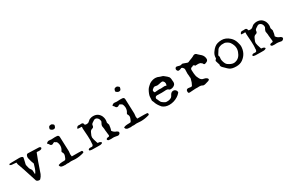

<svg xmlns="http://www.w3.org/2000/svg" viewBox="119 -1794 4449 2978"><g transform="rotate(-30 2344.0 -304.5)"><path d="M293.5 18.6Q279.8 18.6 264.9 11.7Q250 4.9 245.1 -4.4L237.8 -26.9Q150.9 -300.3 138.2 -329.6Q122.6 -362.3 122.6 -387.2L123 -395Q123 -394.5 122.6 -394.5Q121.6 -394.5 119.1 -395.5Q112.8 -397.9 72.8 -399.9L40 -402.3Q30.8 -403.8 22.9 -408.7L11.7 -413.1L15.1 -431.6L48.8 -434.1Q123 -436 196.3 -436.5Q255.9 -433.6 255.9 -407.7Q249.5 -377 238.8 -331.5Q230.5 -302.2 230.5 -290Q232.9 -280.3 234.9 -269.5Q238.3 -246.6 245.4 -225.8Q252.4 -205.1 269 -187Q279.3 -176.3 279.3 -148.9Q279.3 -133.8 280.3 -126.5Q281.2 -115.7 281.7 -95.2Q297.9 -109.9 312.5 -143.3Q327.1 -176.8 335.9 -210.4Q341.8 -231 347.7 -248L339.4 -271Q329.1 -295.4 321.8 -326.2Q311 -361.8 311 -377Q311 -390.6 316.4 -405.3Q320.3 -417 327.4 -424.3Q334.5 -431.6 349.1 -431.6Q446.8 -429.2 544.4 -424.8Q555.7 -423.3 566.9 -413.6Q570.8 -406.2 570.8 -401.4Q570.8 -395 559.1 -385.3Q548.8 -376.5 517.6 -376.5Q513.2 -376.5 483.9 -378.9Q476.1 -378.9 474.6 -377.4Q470.2 -373.5 464.8 -354.5Q455.1 -325.7 443.4 -297.9Q428.2 -262.7 399.9 -177.2Q379.9 -115.2 356.9 -53.7Q340.8 -16.1 313 11.7Q306.6 18.6 293.5 18.6Z M757.8 15.6 739.7 12.7Q737.8 13.7 731 13.7Q727.1 13.7 699.2 8.8Q686.5 3.4 679.2 -3.9L670.9 -19.5Q669.4 -23.4 669.4 -27.3Q669.4 -31.7 671.4 -35.2Q706.1 -49.3 748 -49.3L763.7 -48.8Q784.2 -48.8 793.5 -51.3H793.9Q796.9 -51.3 805.7 -64.9Q809.6 -75.7 814 -84.5Q829.1 -117.7 829.1 -136.7Q829.1 -157.2 817.4 -175.3Q812 -182.6 812 -189.5Q812 -196.3 818.4 -205.1Q842.8 -240.2 842.8 -283.7L842.3 -297.4Q834 -362.8 805.2 -365.2Q793.5 -376.5 789.1 -376.7Q784.7 -377 784.2 -377Q775.4 -377 761.7 -367.2Q751 -359.9 739.7 -359.9Q716.8 -359.9 706.1 -382.8Q699.7 -395 696.8 -397Q681.6 -405.8 681.6 -412.6Q681.6 -419.9 698.2 -430.7Q711.9 -439.9 726.1 -439.9Q740.2 -439.9 750.2 -438Q760.3 -436 771.5 -436Q800.3 -439 832.5 -439Q847.7 -439 862.8 -438Q901.9 -438 903.8 -404.3Q913.6 -158.2 913.6 -142.6Q913.6 -128.4 911.1 -115Q908.7 -101.6 908.2 -89.4Q908.2 -77.1 911.6 -62Q913.1 -54.2 913.6 -49.3Q1068.8 -49.3 1091.8 -45.9Q1102.5 -36.1 1102.5 -25.9Q1102.5 -21.5 1100.6 -17.1Q1098.1 -10.3 1093.8 -8.8Q1018.1 14.6 944.3 14.6Q913.1 14.6 881.8 10.7Q872.6 9.8 863.3 9.8Q842.3 9.8 820.3 13.7L793.5 11.7Q775.4 13.2 757.8 15.6ZM881.3 -553.7Q865.7 -553.7 851.6 -562.5Q837.4 -571.3 829.6 -582Q827.1 -584.5 827.1 -588.4Q827.1 -596.2 835 -615.7Q844.7 -636.7 866.2 -636.7Q872.1 -638.7 877.9 -638.7Q897.5 -638.7 920.4 -615.2Q922.9 -612.8 923.8 -604L921.4 -593.8Q918.5 -578.6 910.4 -566.2Q902.3 -553.7 881.3 -553.7Z M1694.8 30.8Q1688.5 30.8 1663.6 25.1Q1638.7 19.5 1614.7 19.5Q1605 19.5 1595.5 20.5Q1585.9 21.5 1577.1 21.5Q1566.4 21.5 1556.6 20.3Q1546.9 19 1537.1 18.8Q1527.3 18.6 1517.1 4.9Q1514.2 1 1514.2 -5.9Q1517.6 -14.6 1522.7 -17.6Q1527.8 -20.5 1533.2 -23.4Q1536.6 -24.9 1560.1 -27.8Q1561 -26.9 1562 -26.9Q1566.4 -26.9 1573.7 -37.1Q1574.7 -43.5 1574.7 -50.3Q1574.7 -65.9 1570.3 -85.9L1567.4 -115.2Q1563 -139.6 1563 -168Q1561.5 -190.9 1554.2 -223.1Q1559.1 -251 1573.2 -271.5V-272.5L1581.1 -286.6V-295.9Q1581.1 -330.1 1558.1 -354.5Q1539.6 -372.6 1519 -372.6Q1498 -372.6 1461.4 -344.2L1452.6 -337.9Q1432.6 -323.2 1432.6 -296.9Q1432.6 -287.6 1423.3 -274.9Q1418.5 -267.6 1399.9 -262.7Q1371.1 -255.4 1357.4 -222.7Q1354.5 -215.3 1350.1 -206.1Q1332 -172.9 1332 -145.5Q1332 -121.6 1362.8 -31.2Q1371.6 -27.3 1378.4 -27.3L1384.3 -27.8Q1399.9 -27.8 1421.4 -11.7L1424.8 -2.9Q1424.8 1 1422.4 6.8Q1419.4 9.8 1411.6 11.2Q1397.9 18.1 1383.8 18.6L1341.3 19Q1288.6 19 1235.4 17.1Q1223.1 16.1 1203.1 11.7L1192.9 3.4L1192.4 -1Q1192.4 -18.6 1221.2 -23.9L1253.9 -22Q1262.7 -22.5 1265.1 -23.9Q1267.6 -25.4 1274.4 -28.8Q1282.2 -43 1284.2 -51.3L1283.7 -70.3Q1283.7 -87.4 1286.1 -97.7Q1287.6 -104.5 1287.6 -128.9Q1287.6 -194.8 1280.3 -278.3Q1276.4 -328.6 1276.4 -337.4L1276.9 -348.6Q1278.3 -356 1278.3 -361.3Q1278.3 -372.1 1268.1 -372.1Q1263.7 -372.1 1256.3 -371.1L1248 -370.6Q1245.1 -370.6 1207.5 -374Q1204.1 -375.5 1204.1 -377.4V-380.9Q1216.3 -414.6 1243.2 -414.6Q1255.4 -413.1 1267.1 -413.1L1295.9 -415Q1329.1 -415 1332.5 -374.5Q1345.7 -367.7 1364.7 -367.7Q1383.3 -367.7 1399.4 -375.5Q1422.4 -397 1436 -405.8Q1441.9 -411.6 1456.1 -415.5Q1480.5 -425.8 1508.8 -425.8Q1601.1 -425.8 1639.6 -343.3Q1652.8 -311.5 1652.8 -279.3Q1652.8 -256.3 1646.5 -231Q1646.5 -225.1 1650.9 -215.3Q1660.6 -192.9 1660.6 -186Q1652.8 -118.7 1646.5 -106.4Q1641.6 -97.2 1640.1 -89.4Q1664.6 -48.8 1712.9 -34.7L1721.7 -27.8Q1737.3 -22.5 1737.3 -5.9Q1737.3 13.2 1719.7 23.4Q1708.5 30.8 1694.8 30.8Z M1929.7 15.6 1911.6 12.7Q1909.7 13.7 1902.8 13.7Q1898.9 13.7 1871.1 8.8Q1858.4 3.4 1851.1 -3.9L1842.8 -19.5Q1841.3 -23.4 1841.3 -27.3Q1841.3 -31.7 1843.3 -35.2Q1877.9 -49.3 1919.9 -49.3L1935.5 -48.8Q1956.1 -48.8 1965.3 -51.3H1965.8Q1968.8 -51.3 1977.5 -64.9Q1981.4 -75.7 1985.8 -84.5Q2001 -117.7 2001 -136.7Q2001 -157.2 1989.3 -175.3Q1983.9 -182.6 1983.9 -189.5Q1983.9 -196.3 1990.2 -205.1Q2014.6 -240.2 2014.6 -283.7L2014.2 -297.4Q2005.9 -362.8 1977.1 -365.2Q1965.3 -376.5 1960.9 -376.7Q1956.5 -377 1956.1 -377Q1947.3 -377 1933.6 -367.2Q1922.9 -359.9 1911.6 -359.9Q1888.7 -359.9 1877.9 -382.8Q1871.6 -395 1868.7 -397Q1853.5 -405.8 1853.5 -412.6Q1853.5 -419.9 1870.1 -430.7Q1883.8 -439.9 1897.9 -439.9Q1912.1 -439.9 1922.1 -438Q1932.1 -436 1943.4 -436Q1972.2 -439 2004.4 -439Q2019.5 -439 2034.7 -438Q2073.7 -438 2075.7 -404.3Q2085.4 -158.2 2085.4 -142.6Q2085.4 -128.4 2083 -115Q2080.6 -101.6 2080.1 -89.4Q2080.1 -77.1 2083.5 -62Q2085 -54.2 2085.4 -49.3Q2240.7 -49.3 2263.7 -45.9Q2274.4 -36.1 2274.4 -25.9Q2274.4 -21.5 2272.5 -17.1Q2270 -10.3 2265.6 -8.8Q2189.9 14.6 2116.2 14.6Q2085 14.6 2053.7 10.7Q2044.4 9.8 2035.2 9.8Q2014.2 9.8 1992.2 13.7L1965.3 11.7Q1947.3 13.2 1929.7 15.6ZM2053.2 -553.7Q2037.6 -553.7 2023.4 -562.5Q2009.3 -571.3 2001.5 -582Q1999 -584.5 1999 -588.4Q1999 -596.2 2006.8 -615.7Q2016.6 -636.7 2038.1 -636.7Q2043.9 -638.7 2049.8 -638.7Q2069.3 -638.7 2092.3 -615.2Q2094.7 -612.8 2095.7 -604L2093.3 -593.8Q2090.3 -578.6 2082.3 -566.2Q2074.2 -553.7 2053.2 -553.7Z M2736.3 -266.1 2741.7 -293Q2742.7 -297.4 2742.7 -302.2Q2742.7 -312 2738.3 -322.8Q2724.1 -354 2702.1 -354Q2689.9 -354 2677 -350.6Q2664.1 -347.2 2648.4 -344.2Q2632.3 -339.4 2617.2 -339.4Q2608.9 -339.4 2600.6 -340.8Q2583.5 -346.2 2571.3 -346.2Q2548.8 -346.2 2524.9 -322.3Q2513.2 -311 2512.9 -304.9Q2512.7 -298.8 2512.7 -298.3Q2512.7 -287.6 2517.8 -277.6Q2522.9 -267.6 2526.4 -267.1Q2529.8 -266.6 2532.2 -266.6Q2536.1 -266.6 2541.5 -267.8Q2546.9 -269 2569.8 -270Q2587.4 -272 2606 -272.5Q2614.7 -272.5 2623 -271.2Q2631.3 -270 2639.6 -270Q2651.9 -270.5 2665 -272Q2682.6 -273.9 2701.2 -273.9Q2716.3 -272.9 2731 -268.1ZM2627 15.6Q2554.7 15.6 2507.3 -24.4Q2451.2 -88.4 2436 -144.5Q2433.1 -154.3 2427.2 -163.8Q2421.4 -173.3 2421.4 -183.6Q2421.4 -189 2422.9 -194.3Q2422.9 -218.3 2424.8 -242.7Q2428.2 -284.7 2463.9 -349.6Q2476.6 -372.6 2499 -392.1L2511.7 -403.8Q2533.7 -426.8 2565.9 -439.9Q2602.1 -453.6 2621.1 -454.3Q2640.1 -455.1 2643.1 -455.1Q2676.3 -455.1 2709.5 -438Q2720.7 -432.1 2732.9 -430.2Q2756.3 -425.3 2768.6 -417Q2777.8 -408.7 2787.6 -401.9Q2817.4 -380.4 2839.4 -354Q2854.5 -328.1 2854.5 -268.6Q2856 -268.6 2856 -261.7Q2856 -236.3 2843.3 -218.3Q2812.5 -185.1 2765.1 -185.1Q2748.5 -185.1 2741.2 -190.9Q2726.1 -206.5 2712.6 -208.3Q2699.2 -210 2689.5 -210Q2679.2 -210 2668.5 -208.5Q2641.6 -206.5 2614.3 -206.5Q2604 -206.5 2534.2 -209Q2525.4 -209 2516.4 -206.8Q2507.3 -204.6 2500 -192.4Q2494.1 -183.1 2494.1 -174.3Q2494.1 -162.1 2503.9 -150.4Q2509.3 -138.7 2513.7 -127.4Q2519 -112.3 2526.9 -99.6Q2537.6 -84.5 2554.7 -73.2Q2589.4 -47.9 2607.9 -47.9H2629.9Q2667.5 -47.9 2699.7 -68.4Q2713.9 -81.1 2722.7 -99.6L2732.4 -116.7Q2753.9 -145.5 2784.7 -145.5Q2817.9 -145.5 2836.9 -111.3Q2840.3 -104 2840.3 -92.3Q2840.3 -84 2835.9 -78.6Q2812.5 -50.3 2781.7 -30.8Q2709 15.6 2627 15.6Z M3234.4 17.6Q3227.5 17.6 3224.1 14.6Q3208 3.9 3193.1 1.7Q3178.2 -0.5 3166.5 -0.5Q3159.2 -0.5 3151.6 0.2Q3144 1 3136.7 1Q3129.4 1 3122.6 0.5L3100.1 0Q3071.8 0 3043.5 3.4Q3010.7 6.8 2995.1 6.8Q2981 6.8 2975.6 2.9Q2967.8 -2.9 2967.8 -24.9Q2967.8 -61.5 3002.9 -63.5Q3016.1 -63.5 3029.8 -60.5Q3040.5 -58.1 3051.3 -57.1Q3068.4 -57.1 3074.2 -64.9Q3101.1 -110.8 3112.3 -165.5L3116.2 -181.6L3112.8 -202.6L3113.3 -217.3Q3113.3 -229.5 3110.8 -241.7Q3108.4 -253.9 3108.4 -266.1Q3108.4 -294.4 3110.8 -339.8Q3110.8 -354.5 3098.1 -368.7Q3084 -387.7 3069.8 -387.7H3069.3Q3067.4 -386.2 3061.5 -383.8Q3035.6 -372.6 3016.6 -372.6Q3000 -372.6 2991.7 -389.2Q2985.8 -400.9 2985.8 -411.1Q2985.8 -426.3 2999.5 -438.5Q3006.3 -443.4 3017.1 -443.4Q3024.9 -443.4 3038.6 -439Q3063.5 -429.7 3080.1 -429.7Q3093.8 -429.7 3108.4 -437Q3110.4 -438 3113.8 -438Q3116.7 -438 3137.2 -431.2Q3163.6 -423.3 3188.5 -412.6Q3196.3 -409.2 3203.1 -409.2Q3212.4 -409.2 3227.1 -417Q3233.4 -420.4 3240.2 -422.9Q3303.7 -445.8 3315.9 -454.1Q3335 -468.8 3352.5 -468.8Q3375 -468.8 3394.5 -444.8Q3406.7 -432.1 3420.2 -421.6Q3433.6 -411.1 3445.3 -399.4Q3480 -364.3 3481.4 -313.5Q3481.4 -281.2 3447.3 -268.6Q3428.7 -259.3 3414.1 -259.3Q3401.4 -259.3 3389.6 -286.1Q3383.3 -292.5 3361.3 -306.6L3330.1 -311.5Q3290 -311 3287.4 -310.5Q3284.7 -310.1 3282.2 -310.1Q3277.8 -310.1 3273.9 -311.5Q3267.6 -313.5 3266.1 -324.7Q3266.1 -325.7 3263.7 -326.7Q3261.2 -327.6 3258.1 -328.1Q3254.9 -328.6 3252.4 -329.1Q3248 -329.1 3244.1 -328.6Q3240.2 -328.1 3237.3 -328.1L3228 -318.8Q3196.3 -318.8 3191.4 -285.6Q3191.4 -238.8 3194.3 -223.6Q3195.8 -216.8 3199.2 -187Q3199.2 -166.5 3215.8 -135.7L3224.1 -118.2Q3244.6 -72.8 3293 -67.9Q3319.8 -64 3340.3 -46.4Q3351.6 -34.7 3351.6 -25.4Q3351.6 -12.7 3331.5 -3.9Q3295.9 8.8 3259.3 17.1Z M3823.2 19Q3744.6 19 3706.5 -9.3Q3680.7 -28.8 3660.2 -51.3Q3648.9 -63 3636.7 -74.2Q3606.9 -100.1 3606.9 -125.5Q3606.9 -133.8 3609.4 -143.1L3605.5 -151.4L3600.1 -166.5Q3591.8 -188 3586.9 -211.4L3586.4 -214.8Q3586.4 -222.7 3599.6 -235.8Q3602.1 -237.8 3604.2 -240.7Q3606.4 -243.7 3609.4 -247.1L3610.8 -249L3610.4 -258.8Q3610.4 -311 3645.5 -356.4Q3693.8 -425.3 3752.9 -441.4Q3790 -451.2 3827.1 -451.2Q3900.4 -451.2 3964.4 -393.1Q4009.3 -353.5 4027.8 -290Q4042.5 -238.3 4042.5 -220.7Q4041.5 -88.9 3939.5 -15.1Q3893.1 19 3823.2 19ZM3815.4 -46.4Q3831.5 -46.4 3848.1 -51.3Q3923.8 -70.3 3956.5 -164.1Q3967.3 -193.4 3967.3 -222.7Q3967.3 -279.3 3927.7 -336.9Q3907.7 -365.2 3858.4 -385.3Q3849.1 -389.2 3832.5 -389.2L3807.6 -388.7Q3797.4 -388.7 3793 -389.2Q3765.1 -383.8 3743.2 -374Q3726.1 -365.7 3714.8 -351.1Q3703.6 -336.4 3693.8 -318.4Q3687.5 -307.1 3678.7 -294.4Q3664.6 -273.9 3664.6 -264.6Q3664.6 -257.8 3669.9 -250.5Q3672.9 -245.1 3672.9 -239.3Q3672.9 -233.9 3671.4 -228Q3668.5 -214.4 3668.5 -200.7Q3668.5 -184.1 3674.3 -162.1Q3689.9 -105.5 3714.8 -87.4Q3771.5 -46.4 3815.4 -46.4Z M4624.5 30.8Q4618.2 30.8 4593.3 25.1Q4568.4 19.5 4544.4 19.5Q4534.7 19.5 4525.1 20.5Q4515.6 21.5 4506.8 21.5Q4496.1 21.5 4486.3 20.3Q4476.6 19 4466.8 18.8Q4457 18.6 4446.8 4.9Q4443.8 1 4443.8 -5.9Q4447.3 -14.6 4452.4 -17.6Q4457.5 -20.5 4462.9 -23.4Q4466.3 -24.9 4489.7 -27.8Q4490.7 -26.9 4491.7 -26.9Q4496.1 -26.9 4503.4 -37.1Q4504.4 -43.5 4504.4 -50.3Q4504.4 -65.9 4500 -85.9L4497.1 -115.2Q4492.7 -139.6 4492.7 -168Q4491.2 -190.9 4483.9 -223.1Q4488.8 -251 4502.9 -271.5V-272.5L4510.7 -286.6V-295.9Q4510.7 -330.1 4487.8 -354.5Q4469.2 -372.6 4448.7 -372.6Q4427.7 -372.6 4391.1 -344.2L4382.3 -337.9Q4362.3 -323.2 4362.3 -296.9Q4362.3 -287.6 4353 -274.9Q4348.1 -267.6 4329.6 -262.7Q4300.8 -255.4 4287.1 -222.7Q4284.2 -215.3 4279.8 -206.1Q4261.7 -172.9 4261.7 -145.5Q4261.7 -121.6 4292.5 -31.2Q4301.3 -27.3 4308.1 -27.3L4314 -27.8Q4329.6 -27.8 4351.1 -11.7L4354.5 -2.9Q4354.5 1 4352.1 6.8Q4349.1 9.8 4341.3 11.2Q4327.6 18.1 4313.5 18.6L4271 19Q4218.3 19 4165 17.1Q4152.8 16.1 4132.8 11.7L4122.6 3.4L4122.1 -1Q4122.1 -18.6 4150.9 -23.9L4183.6 -22Q4192.4 -22.5 4194.8 -23.9Q4197.3 -25.4 4204.1 -28.8Q4211.9 -43 4213.9 -51.3L4213.4 -70.3Q4213.4 -87.4 4215.8 -97.7Q4217.3 -104.5 4217.3 -128.9Q4217.3 -194.8 4210 -278.3Q4206.1 -328.6 4206.1 -337.4L4206.5 -348.6Q4208 -356 4208 -361.3Q4208 -372.1 4197.8 -372.1Q4193.4 -372.1 4186 -371.1L4177.7 -370.6Q4174.8 -370.6 4137.2 -374Q4133.8 -375.5 4133.8 -377.4V-380.9Q4146 -414.6 4172.9 -414.6Q4185.1 -413.1 4196.8 -413.1L4225.6 -415Q4258.8 -415 4262.2 -374.5Q4275.4 -367.7 4294.4 -367.7Q4313 -367.7 4329.1 -375.5Q4352.1 -397 4365.7 -405.8Q4371.6 -411.6 4385.7 -415.5Q4410.2 -425.8 4438.5 -425.8Q4530.8 -425.8 4569.3 -343.3Q4582.5 -311.5 4582.5 -279.3Q4582.5 -256.3 4576.2 -231Q4576.2 -225.1 4580.6 -215.3Q4590.3 -192.9 4590.3 -186Q4582.5 -118.7 4576.2 -106.4Q4571.3 -97.2 4569.8 -89.4Q4594.2 -48.8 4642.6 -34.7L4651.4 -27.8Q4667 -22.5 4667 -5.9Q4667 13.2 4649.4 23.4Q4638.2 30.8 4624.5 30.8Z"/></g></svg>

Font: X Typewriter
Style: Regular
Weight: 400
Monospace: yes
Designer: GGBot
Version: 0.50